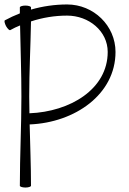

<svg xmlns="http://www.w3.org/2000/svg" viewBox="-34 -833 578 861"><path d="M12 -698C26 -706 41 -713 56 -719C58 -613 62 -506 62 -400C62 -267 55 -133 55 0C55 4 66 8 80 8C94 8 105 4 105 0C105 -92 101 -184 99 -275C302 -283 484 -410 484 -600C484 -718 386 -813 267 -813C212 -813 157 -805 105 -790C105 -793 105 -796 105 -800C105 -804 94 -808 80 -808C66 -808 55 -804 55 -800C55 -791 55 -782 55 -773C32 -764 10 -754 -12 -742C-16 -740 -13 -728 -7 -716C0 -704 8 -696 12 -698ZM97 -400C97 -512 103 -625 105 -737C157 -754 211 -763 267 -763C364 -763 449 -694 449 -600C449 -433 280 -332 98 -325C98 -350 97 -375 97 -400Z"/></svg>

Font: Nupuram Thin
Style: Regular
Weight: 100
Designer: Santhosh Thottingal (santhosh.thottingal@gmail.com)
Foundry: SMC
Version: Version 1.000